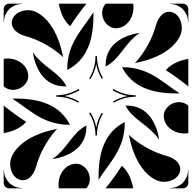

<svg xmlns="http://www.w3.org/2000/svg" viewBox="-20 -1020 1040 1040"><path d="M263 -158C342 -169 448 -215 448 -332L447 -340C369 -299.2 344 -212 263 -158ZM297 -21.5C297 -14.5 297.5 -7.3 298.7 0H448.2C461.2 -15.4 466.8 -33.1 466.8 -50.5C466.8 -92.7 433.8 -133 392 -133C340 -133 297 -82.6 297 -21.5ZM514 -46C566 -132 655.5 -208.3 655.8 -352.9L655.3 -358.8C546.7 -302.6 514 -194 514 -65ZM551.8 0H701.3C691.8 -52.2 671.3 -95.5 640 -122C611.3 -76.7 581.1 -36.6 551.8 0ZM552 -668 553 -660C631 -700.8 656 -788 737 -842C658 -831 552 -785 552 -668ZM533.2 -949.5C533.2 -907.3 566.2 -867 608 -867C660 -867 703 -917.4 703 -978.5C703 -985.6 702.5 -992.7 701.3 -1000H551.8C538.8 -984.7 533.2 -966.9 533.2 -949.5ZM344.2 -647.1 344.7 -641.2C453.3 -697.4 486 -806 486 -935V-954C434 -868 344.5 -791.7 344.2 -647.1ZM298.7 -1000C308.2 -947.8 328.7 -904.5 360 -878C388.6 -923.3 418.9 -963.4 448.2 -1000ZM660 -447C700.8 -369 788 -344 842 -263C831 -342 785 -448 668 -448ZM867 -392C867 -340 917.4 -297 978.5 -297C985.6 -297 992.7 -297.5 1000 -298.7V-448.2C984.7 -461.2 966.9 -466.8 949.5 -466.8C907.3 -466.8 867 -433.8 867 -392ZM641.2 -655.3C697.4 -546.7 806 -514 935 -514H954C868 -566 791.7 -655.5 647.1 -655.8ZM878 -640C923.3 -611.3 963.4 -581.1 1000 -551.8V-701.3C947.8 -691.8 904.5 -671.3 878 -640ZM158 -737C169 -658 215 -552 332 -552L340 -553C299.2 -631 212 -656 158 -737ZM0 -551.8C15.4 -538.8 33.1 -533.2 50.5 -533.2C92.7 -533.2 133 -566.2 133 -608C133 -660 82.6 -703.1 21.5 -703.1C14.4 -703.1 7.3 -702.5 0 -701.3ZM46 -486C132 -434 208.3 -344.5 352.9 -344.2L358.8 -344.7C302.6 -453.3 194 -486 65 -486ZM0 -298.7C52.2 -308.2 95.5 -328.7 122 -360C76.7 -388.7 36.6 -418.9 0 -448.2ZM678.2 -289.5C714.2 -99.5 811.6 -35.1 866.2 -35.1C922.5 -35.1 956.4 -68.1 956.4 -103C956.4 -131.5 933.8 -161.3 882.2 -175.5C756.5 -210.2 678.2 -289.5 678.2 -289.5ZM901.2 0H970C986.6 0 1000 -13.4 1000 -30V-98.8H998.5C998.5 -45.1 954.9 -1.5 901.2 -1.5ZM710.5 -678.3C900.5 -714.3 964.9 -811.6 964.9 -866.2C964.9 -922.5 931.9 -956.4 897 -956.4C868.5 -956.4 838.7 -933.8 824.5 -882.3C789.8 -756.6 710.5 -678.3 710.5 -678.3ZM901.2 -998.5C954.9 -998.5 998.5 -954.9 998.5 -901.3H1000V-970C1000 -986.6 986.6 -1000 970 -1000H901.2ZM43.6 -897C43.6 -868.5 66.2 -838.7 117.8 -824.5C243.4 -789.8 321.8 -710.5 321.8 -710.5C285.8 -900.5 188.4 -964.9 133.8 -964.9C77.5 -964.9 43.6 -931.9 43.6 -897ZM0 -901.3H1.5C1.5 -954.9 45.1 -998.5 98.8 -998.5V-1000H30C13.4 -1000 0 -986.6 0 -970ZM35.1 -133.8C35.1 -77.5 68.1 -43.6 103 -43.6C131.5 -43.6 161.3 -66.3 175.5 -117.8C210.2 -243.5 289.5 -321.8 289.5 -321.8C99.5 -285.8 35.1 -188.4 35.1 -133.8ZM0 -30C0 -13.4 13.4 0 30 0H98.8V-1.5C45.1 -1.5 1.5 -45.1 1.5 -98.8H0ZM462.3 -594.2 470.3 -591.9C485.2 -616.2 495.8 -643.4 501.2 -672.4C506.4 -644 516.7 -617.3 531.1 -593.3L537.7 -597.6C517 -632.2 505.2 -672.8 505.2 -716.2H497.2C497.2 -671.4 484.4 -629.6 462.3 -594.2ZM462.3 -408.2C484.4 -372.7 497.2 -330.9 497.2 -286.2H505.2C505.2 -329.6 517 -370.1 537.7 -404.7L531.1 -409C516.7 -385.1 506.4 -358.4 501.2 -329.9C495.8 -358.9 485.2 -386.1 470.3 -410.4ZM590.7 -530.8C615.1 -516 642.2 -505.4 671.2 -500C642.8 -494.7 616.1 -484.4 592.2 -470.1L596.4 -463.5C631.1 -484.2 671.6 -496 715 -496V-504C670.2 -504 628.4 -516.8 593 -538.8ZM285 -496C328.4 -496 368.9 -484.2 403.6 -463.5L407.8 -470.1C383.9 -484.4 357.2 -494.7 328.8 -500C357.8 -505.4 384.9 -516 409.3 -530.8L407 -538.8C371.6 -516.8 329.8 -504 285 -504Z"/></svg>

Font: GlukFrames07
Style: Medium
Weight: 500
Monospace: yes
Designer: gluk
Foundry: gluk
Version: Version 1.00